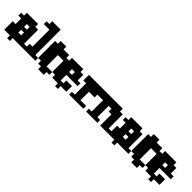

<svg xmlns="http://www.w3.org/2000/svg" viewBox="304 -2199 3705 3705"><g transform="rotate(45 2156.0 -346.5)"><path d="M308 -308V-385H231V-308ZM231 -231V-154H308V-231ZM0 0V-231H77V-385H0V-462H77V-539H385V-462H462V-77H539V0H231V77H154V0Z M539 -77V-154H616V-616H462V-693H539V-770H770V-77H847V0H462V-77Z M924 0V-77H847V-539H924V-616H1078V-539H1232V-385H1078V-77H1232V0H1155V77H1001V0Z M1232 -77V-462H1309V-539H1617V-462H1694V-308H1771V-231H1463V-77H1540V-154H1694V0H1540V77H1463V0H1309V-77ZM1540 -308V-385H1463V-308Z M1771 0V-77H1848V-385H1771V-539H2233V-385H2156V-308H2002V-77H2156V0Z M2233 0V-77H2310V-385H2233V-539H2695V-462H2772V-77H2849V0H2618V-308H2541V-385H2464V-77H2541V0Z M3157 -308V-385H3080V-308ZM3080 -231V-154H3157V-231ZM2849 0V-231H2926V-385H2849V-462H2926V-539H3234V-462H3311V-77H3388V0H3080V77H3003V0Z M3465 0V-77H3388V-539H3465V-616H3619V-539H3773V-385H3619V-77H3773V0H3696V77H3542V0Z M3773 -77V-462H3850V-539H4158V-462H4235V-308H4312V-231H4004V-77H4081V-154H4235V0H4081V77H4004V0H3850V-77ZM4081 -308V-385H4004V-308Z"/></g></svg>

Font: Coral Pixels
Style: Regular
Weight: 400
Designer: Tanukizamurai
Foundry: TanukiFont
Version: Version 1.000; ttfautohint (v1.8.4.7-5d5b)